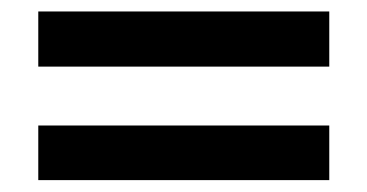

<svg xmlns="http://www.w3.org/2000/svg" viewBox="-20 -482 627 328"><path d="M45.4 -174.3V-267.6H542.5V-174.3ZM45.4 -368.2V-462.4H542.5V-368.2Z"/></svg>

Font: Oxygen
Style: Bold
Weight: 700
Designer: vernon adams
Foundry: Vernon Adams
Version: Version 0.2.3 webfont; ttfautohint (v0.93.3-1d66) -l 8 -r 50